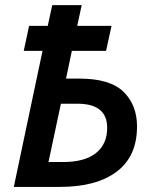

<svg xmlns="http://www.w3.org/2000/svg" viewBox="-20 -734 613 754"><path d="M34.2 0 147 -534.2H73.2L94.2 -632.3H167.5L185.1 -713.9H300.8L283.2 -632.3H418L396.5 -534.2H262.2L239.3 -425.3H292.5Q412.1 -425.3 465.1 -373.5Q518.1 -321.8 518.1 -237.3Q518.1 -120.1 438.5 -60.1Q358.9 0 215.8 0ZM170.4 -97.7H227.5Q312.5 -97.7 356.7 -132.8Q400.9 -168 400.9 -231.9Q400.9 -326.7 284.2 -326.7H219.2Z"/></svg>

Font: Open Sans SemiBold
Style: Italic
Weight: 600
Italic angle: -12°
Designer: Monotype Design Team
Foundry: Monotype Imaging Inc.
Version: Version 3.003; ttfautohint (v1.8.4)